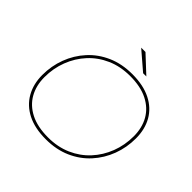

<svg xmlns="http://www.w3.org/2000/svg" viewBox="-213 -1063 1263 1263"><g transform="rotate(45 418.0 -432.0)"><path d="M386 3Q284 3 214 -32.5Q144 -68 107.5 -132Q71 -196 71 -280Q71 -364 99.5 -440Q128 -516 182 -575.5Q236 -635 313 -669Q390 -703 487 -703Q589 -703 659.5 -667.5Q730 -632 766 -568.5Q802 -505 802 -420Q802 -336 773.5 -260Q745 -184 691 -124.5Q637 -65 560 -31Q483 3 386 3ZM388 -16Q478 -16 550.5 -48Q623 -80 674.5 -136Q726 -192 754 -265Q782 -338 782 -420Q782 -499 748.5 -558Q715 -617 649 -650.5Q583 -684 485 -684Q395 -684 322.5 -652Q250 -620 198.5 -564Q147 -508 119 -435Q91 -362 91 -280Q91 -202 124.5 -142.5Q158 -83 224 -49.5Q290 -16 388 -16ZM532 -757 404 -867H444L562 -757Z"/></g></svg>

Font: Montserrat Thin
Style: Italic
Weight: 100
Italic angle: -11.3°
Designer: Julieta Ulanovsky
Foundry: Julieta Ulanovsky
Version: Version 9.000; ttfautohint (v1.8.4.7-5d5b)